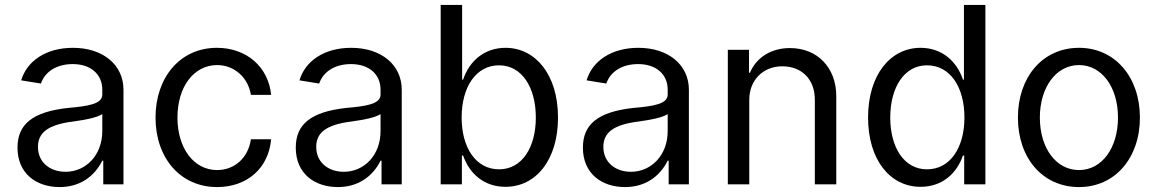

<svg xmlns="http://www.w3.org/2000/svg" viewBox="-20 -748 4695 779"><path d="M222 11C302 11 362 -30 395 -96H399V0H481V-384C481 -484 399 -554 276 -554C166 -554 89 -500 66 -422L146 -409C163 -459 212 -488 275 -488C348 -488 395 -447 395 -384V-364C395 -326 337 -317 255 -310C111 -294 51 -243 51 -149C51 -44 127 11 222 11ZM134 -152C134 -208 172 -242 277 -255C327 -262 371 -270 395 -285V-216C395 -118 328 -51 246 -51C182 -51 134 -90 134 -152Z M861 11C983 11 1070 -66 1080 -183H998C987 -107 931 -58 861 -58C766 -58 700 -147 700 -271C700 -398 768 -484 861 -484C931 -484 987 -433 998 -363H1080C1069 -477 980 -554 860 -554C711 -554 611 -434 611 -271C611 -108 711 11 861 11Z M1351 11C1431 11 1491 -30 1524 -96H1528V0H1610V-384C1610 -484 1528 -554 1405 -554C1295 -554 1218 -500 1195 -422L1275 -409C1292 -459 1341 -488 1404 -488C1477 -488 1524 -447 1524 -384V-364C1524 -326 1466 -317 1384 -310C1240 -294 1180 -243 1180 -149C1180 -44 1256 11 1351 11ZM1263 -152C1263 -208 1301 -242 1406 -255C1456 -262 1500 -270 1524 -285V-216C1524 -118 1457 -51 1375 -51C1311 -51 1263 -90 1263 -152Z M2031 10C2155 10 2244 -100 2244 -271C2244 -446 2152 -554 2031 -554C1945 -554 1884 -500 1859 -425H1855V-728H1768V0H1854V-117H1859C1885 -42 1945 10 2031 10ZM1853 -271C1853 -395 1911 -483 2005 -483C2097 -483 2154 -394 2154 -271C2154 -150 2098 -61 2005 -61C1910 -61 1853 -150 1853 -271Z M2516 11C2596 11 2656 -30 2689 -96H2693V0H2775V-384C2775 -484 2693 -554 2570 -554C2460 -554 2383 -500 2360 -422L2440 -409C2457 -459 2506 -488 2569 -488C2642 -488 2689 -447 2689 -384V-364C2689 -326 2631 -317 2549 -310C2405 -294 2345 -243 2345 -149C2345 -44 2421 11 2516 11ZM2428 -152C2428 -208 2466 -242 2571 -255C2621 -262 2665 -270 2689 -285V-216C2689 -118 2622 -51 2540 -51C2476 -51 2428 -90 2428 -152Z M3020 -343C3020 -423 3076 -479 3154 -479C3234 -479 3286 -425 3286 -344V0H3373V-358C3373 -473 3297 -553 3185 -553C3108 -553 3048 -514 3023 -453H3019V-546H2933V0H3020Z M3715 10C3801 10 3861 -42 3887 -117H3892V0H3978V-728H3891V-425H3887C3862 -500 3801 -554 3715 -554C3594 -554 3502 -446 3502 -271C3502 -100 3591 10 3715 10ZM3592 -271C3592 -394 3649 -483 3741 -483C3835 -483 3893 -395 3893 -271C3893 -150 3836 -61 3741 -61C3648 -61 3592 -150 3592 -271Z M4358 11C4504 11 4605 -107 4605 -271C4605 -435 4504 -554 4358 -554C4210 -554 4110 -435 4110 -271C4110 -107 4210 11 4358 11ZM4199 -271C4199 -394 4265 -484 4358 -484C4450 -484 4516 -395 4516 -271C4516 -148 4451 -58 4358 -58C4264 -58 4199 -148 4199 -271Z"/></svg>

Font: Wafeq
Style: Regular
Weight: 400
Designer: Rasmus Andersson & Azza Alameddine
Foundry: Google & TypeTogether
Version: Version 3.000;FEAKit 1.0